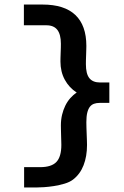

<svg xmlns="http://www.w3.org/2000/svg" viewBox="-20 -657 540 836"><path d="M358.9 -25.9Q358.9 23.9 343.8 62.7Q328.6 101.6 297.9 125Q283.2 136.2 260.7 142.8Q238.3 149.4 215.1 153.1Q191.9 156.7 171.6 158Q151.4 159.2 141.1 159.2H85V70.8H154.8Q204.1 70.8 225.6 48.1Q247.1 25.4 247.1 -25.9Q247.1 -27.8 246.8 -39.3Q246.6 -50.8 246.1 -64.7Q245.6 -78.6 245.4 -92Q245.1 -105.5 245.1 -110.8Q245.1 -135.3 250.2 -157Q255.4 -178.7 264.4 -197Q273.4 -215.3 286.1 -229.7Q298.8 -244.1 314 -253.9Q280.8 -275.4 262 -310.1Q243.2 -344.7 243.2 -389.2Q243.2 -394 243.4 -404.3Q243.7 -414.6 244.1 -426.3Q244.6 -438 244.9 -449Q245.1 -460 245.1 -466.8Q245.1 -506.8 229.7 -526.9Q214.4 -546.9 182.1 -546.9H84V-637.2H165Q260.3 -637.2 308.1 -591.8Q356 -546.4 356 -457Q356 -453.1 355.7 -442.4Q355.5 -431.6 355 -419.2Q354.5 -406.7 354.2 -395.3Q354 -383.8 354 -377.9Q354 -335.4 369.1 -316.7Q384.3 -297.9 415 -297.9H456.1V-209H414.1Q399.9 -209 389.2 -205.1Q378.4 -201.2 371.1 -191.7Q363.8 -182.1 359.9 -166Q356 -149.9 356 -125Q356 -115.2 356.4 -101.6Q356.9 -87.9 357.4 -73.7Q357.9 -59.6 358.4 -46.6Q358.9 -33.7 358.9 -25.9Z"/></svg>

Font: InconsolataGo
Style: Bold
Weight: 700
Designer: Raph Levien, Kirill Tkachev(cyreal.org)
Foundry: Raph Levien, Kirill Tkachev(cyreal.org)
Version: Version 1.015; ttfautohint (v0.92) -l 8 -r 50 -G 200 -x 14 -